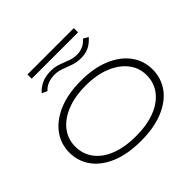

<svg xmlns="http://www.w3.org/2000/svg" viewBox="-219 -1185 1438 1438"><g transform="rotate(-45 500.0 -466.0)"><path d="M500 11Q362 11 263.5 -29.5Q165 -70 112 -142Q59 -214 59 -308Q59 -399 112 -471Q165 -543 263.5 -585Q362 -627 500 -627Q638 -627 737 -585Q836 -543 888.5 -471Q941 -399 941 -308Q941 -214 888.5 -142Q836 -70 737 -29.5Q638 11 500 11ZM500 -41Q616 -41 701 -74Q786 -107 832.5 -167.5Q879 -228 879 -308Q879 -386 832.5 -446Q786 -506 701 -541Q616 -576 500 -576Q383 -576 298 -541Q213 -506 167.5 -446Q122 -386 122 -308Q122 -228 167.5 -167.5Q213 -107 298 -74Q383 -41 500 -41ZM735 -839 774 -817Q742 -780 706 -762.5Q670 -745 623 -745Q578 -745 539.5 -758.5Q501 -772 465.5 -785.5Q430 -799 394 -799Q359 -799 326 -787.5Q293 -776 269 -749L227 -768Q254 -800 295 -819.5Q336 -839 393 -839Q437 -839 474 -825.5Q511 -812 546 -798.5Q581 -785 620 -785Q652 -785 681.5 -798Q711 -811 735 -839ZM251 -898V-943H742V-898Z"/></g></svg>

Font: Inconsolata UltraExpanded Light
Style: Regular
Weight: 300
Width: 9
Monospace: yes
Designer: Raph Levien, Cyreal, Brenton Simpson
Foundry: Raph Levien, Cyreal, Google
Version: Version 3.001; ttfautohint (v1.8.2.53-6de2)